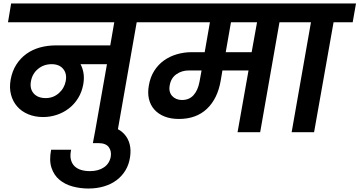

<svg xmlns="http://www.w3.org/2000/svg" viewBox="-20 -760 2067 1104"><path d="M243 -196Q286 -196 318 -224Q350 -252 358 -294Q366 -336 343.5 -363.5Q321 -391 277 -391Q232 -391 199 -364Q166 -337 158 -293Q150 -250 173.5 -223Q197 -196 243 -196ZM44 -740H896L877 -632H766L655 0H526L595 -391H443Q455 -369 460 -340.5Q465 -312 459 -276Q451 -231 429 -195.5Q407 -160 375.5 -136Q344 -112 306 -99.5Q268 -87 228 -87Q181 -87 142.5 -103Q104 -119 79 -147.5Q54 -176 43.5 -215Q33 -254 41 -301Q50 -351 73.5 -388Q97 -425 131.5 -450Q166 -475 209.5 -487Q253 -499 302 -499H614L637 -632H26Z M488 324Q441 324 397 312Q353 300 321.5 273.5Q290 247 276 204.5Q262 162 274 101H389Q382 134 387.5 157Q393 180 408 195Q423 210 446 217Q469 224 497 224Q546 224 578 202Q610 180 617 140Q622 108 605 85.5Q588 63 546 63H514L533 -38H564Q608 -38 641 -25Q674 -12 695.5 12Q717 36 725.5 69Q734 102 728 142Q722 185 702 218.5Q682 252 651 275.5Q620 299 578.5 311.5Q537 324 488 324Z M1026 -185Q1068 -185 1093 -213Q1118 -241 1127 -289L1139 -355H1067Q1025 -355 994 -333Q963 -311 956 -270Q952 -250 956 -234.5Q960 -219 970 -208Q980 -197 994.5 -191Q1009 -185 1026 -185ZM1458 -632H1308L1278 -460H1427ZM854 -740H1717L1698 -632H1587L1476 0H1346L1409 -355H1259L1249 -296Q1231 -192 1169.5 -134Q1108 -76 1009 -76Q962 -76 926.5 -90Q891 -104 868 -129.5Q845 -155 836.5 -190.5Q828 -226 836 -269Q844 -317 867 -353Q890 -389 923 -412.5Q956 -436 997 -448Q1038 -460 1082 -460H1157L1187 -632H836Z M1768 -632H1658L1676 -740H2027L2008 -632H1898L1786 0H1657Z"/></svg>

Font: SVN-Poppins SemiBold
Style: Italic
Weight: 600
Italic angle: -10°
Designer: Ninad Kale (Devanagari), Jonny Pinhorn (Latin)
Foundry: Indian Type Foundry
Version: Version 3.002 2017; ttfautohint (v1.8.3)